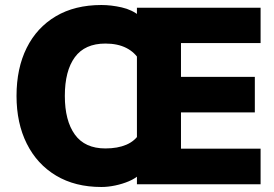

<svg xmlns="http://www.w3.org/2000/svg" viewBox="-20 -736 1094 767"><path d="M527 0V-705H1021V-564H703V-429H998V-287H703V-142H1021V0ZM385 11Q280 11 204 -34.5Q128 -80 87 -162Q46 -244 46 -353Q46 -463 86.5 -544.5Q127 -626 203 -671Q279 -716 385 -716Q424 -716 466 -706.5Q508 -697 538 -672V-494Q519 -527 484.5 -544.5Q450 -562 401 -562Q319 -562 279 -507.5Q239 -453 239 -353Q239 -254 279 -198.5Q319 -143 401 -143Q450 -143 485 -158Q520 -173 539 -205V-40Q521 -23 495 -12Q469 -1 440 5Q411 11 385 11Z"/></svg>

Font: Mulish ExtraLight Black
Style: Regular
Weight: 900
Version: Version 3.603